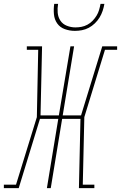

<svg xmlns="http://www.w3.org/2000/svg" viewBox="-59 -975 627 995"><path d="M-39 0V-18H24L132 -368L139 -717H80V-735H159L151 -377H246L306 -735H325L266 -377H361L471 -735H548V-717H485L378 -368L370 -18H430V0H350L358 -359H263L204 0H184L243 -359H148L38 0ZM329 -815Q302 -815 277 -824Q252 -833 237.5 -853.5Q223 -874 220.5 -901Q218 -928 222 -955H242Q238 -932 240 -909Q242 -886 254 -868Q266 -850 287.5 -841.5Q309 -833 332 -833Q348 -833 363.5 -836Q379 -839 394 -847Q409 -855 421 -867.5Q433 -880 441.5 -894Q450 -908 454.5 -923.5Q459 -939 462 -955H482Q479 -937 473 -919Q467 -901 457 -884.5Q447 -868 432.5 -854Q418 -840 401 -831Q384 -822 365.5 -818.5Q347 -815 329 -815Z"/></svg>

Font: Iosevka Curly Slab ThObl
Style: Regular
Weight: 100
Italic angle: -9°
Monospace: yes
Designer: Belleve Invis
Foundry: Belleve Invis
Version: Version 11.0.0; ttfautohint (v1.8.3)